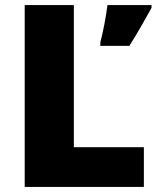

<svg xmlns="http://www.w3.org/2000/svg" viewBox="-20 -734 622 754"><path d="M77 0V-714H270V-156H545V0ZM575 -703Q554 -666 535 -632Q516 -598 488 -554H374V-568Q382 -597 390 -639.5Q398 -682 402 -714H575Z"/></svg>

Font: Noto Kufi Arabic Black
Style: Regular
Weight: 900
Designer: Monotype Design Team, David Williams, Khaled Hosny
Foundry: Google LLC
Version: Version 2.109; ttfautohint (v1.8.4.7-5d5b)